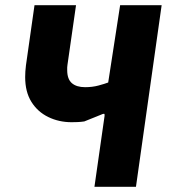

<svg xmlns="http://www.w3.org/2000/svg" viewBox="-20 -720 650 740"><path d="M344 0 383 -273Q384 -281 381 -281.5Q378 -282 367 -277L305 -252Q292 -250 279.5 -249.5Q267 -249 256 -249Q207 -249 166 -269Q125 -289 101 -327.5Q77 -366 77 -423Q77 -444 80 -468L113 -700H273L240 -470Q239 -465 239 -460Q239 -455 239 -450Q239 -415 257 -399.5Q275 -384 308 -384Q336 -384 360 -390.5Q384 -397 397 -402L443 -700H603L504 0Z"/></svg>

Font: Finlandica
Style: Bold Italic
Weight: 700
Italic angle: -8°
Designer: Niklas Ekholm, Juho Hiilivirta, Jaakko Suomalainen
Foundry: Helsinki Type Studio
Version: Version 1.064; ttfautohint (v1.8.4.7-5d5b)